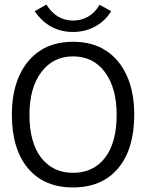

<svg xmlns="http://www.w3.org/2000/svg" viewBox="-20 -810 640 841"><path d="M300 11Q173 11 102.5 -73Q32 -157 32 -308Q32 -406 64 -477.5Q96 -549 155.5 -588Q215 -627 300 -627Q385 -627 444.5 -588Q504 -549 536 -477.5Q568 -406 568 -308Q568 -157 497.5 -73Q427 11 300 11ZM300 -53Q389 -53 440 -119Q491 -185 491 -308Q491 -424 440 -493.5Q389 -563 300 -563Q212 -563 160.5 -493.5Q109 -424 109 -308Q109 -185 160.5 -119Q212 -53 300 -53ZM416 -789 467 -761Q440 -717 396 -693.5Q352 -670 300 -670Q194 -670 132 -761L183 -790Q227 -720 300 -720Q336 -720 366 -737Q396 -754 416 -789Z"/></svg>

Font: Inconsolata Expanded
Style: Regular
Weight: 400
Width: 7
Monospace: yes
Designer: Raph Levien, Cyreal, Brenton Simpson
Foundry: Raph Levien, Cyreal, Google
Version: Version 3.000; ttfautohint (v1.8.2.53-6de2)